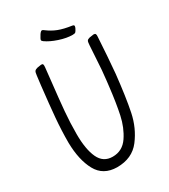

<svg xmlns="http://www.w3.org/2000/svg" viewBox="-204 -926 907 1032"><g transform="rotate(-30 249.5 -410.0)"><path d="M406 -569 410 -633Q411 -653 415 -659Q419 -665 431 -668Q453 -672 457 -672Q466 -672 469 -667.5Q472 -663 471 -651Q464 -530 455 -430Q440 -291 422.5 -206Q405 -121 355 -55.5Q305 10 211 10Q126 9 89 -59Q52 -127 50 -234Q50 -310 56.5 -386Q63 -462 76 -576Q79 -595 83 -633Q85 -653 90 -659Q95 -665 107 -668Q129 -672 132 -672Q141 -672 143 -667.5Q145 -663 144 -651L135 -567Q123 -461 117 -392Q111 -323 111 -253Q111 -159 136 -105Q161 -51 219 -51Q280 -51 315 -103Q350 -155 364.5 -223Q379 -291 390 -386L394 -420Q401 -473 406 -569ZM360 -726Q323 -726 278 -741Q233 -756 205 -776Q197 -782 197 -787Q197 -793 211 -815Q221 -830 228 -830Q233 -830 240 -824Q269 -802 301 -789.5Q333 -777 383 -770Q388 -769 390.5 -767.5Q393 -766 393 -761Q393 -756 389 -748Q382 -734 377.5 -730Q373 -726 360 -726Z"/></g></svg>

Font: Farsan
Style: Regular
Weight: 400
Version: Version 1.001g;PS 1.001;hotconv 1.0.86;makeotf.lib2.5.63406 